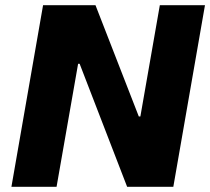

<svg xmlns="http://www.w3.org/2000/svg" viewBox="-20 -720 810 740"><path d="M24 0H198L281 -474H287L470 0H648L770 -700H596L521 -271H515L348 -700H146Z"/></svg>

Font: Fixel Display 20240404 ExBold
Style: Italic
Weight: 800
Italic angle: -10°
Designer: AlfaBravo + MacPaw
Foundry: Kyrylo Tkachov, Marchela Mozhyna, Serhii Makarenko, Maria Weinstein, Zakhar Kryvoshyya
Version: Version 1.211;Glyphs 3.2 (3225)